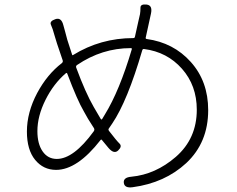

<svg xmlns="http://www.w3.org/2000/svg" viewBox="-20 -788 1040 842"><path d="M562 33Q526 38 523 14Q520 -10 556 -13Q662 -23 751 -100Q843 -180 843 -307Q843 -413 778 -486.5Q713 -560 612 -573Q606 -574 604 -568Q539 -345 472 -246Q462 -231 457 -224Q454 -220 458 -214Q491 -171 504 -158.5Q517 -146 498 -128Q480 -111 456 -139L427 -174Q424 -178 421 -174Q319 -43 226 -43Q170 -43 134 -87Q98 -131 98 -211Q98 -295 143 -380Q187 -462 251 -511Q257 -516 255 -523L230 -597Q224 -615 219 -633Q211 -663 203.5 -679Q196 -695 223 -704Q249 -713 258 -677L266 -648Q270 -631 275 -614L296 -549Q297 -544 301 -547Q421 -621 565 -621Q571 -621 572 -628L586 -691Q590 -708 594 -726Q596 -738 596 -754.5Q596 -771 623 -768Q650 -765 642 -728L619 -623Q618 -618 623 -617Q741 -601 817 -516Q893 -431 893 -305Q893 -163 797 -73Q703 14 562 33ZM229 -91Q303 -91 391 -212Q396 -219 392 -226L366 -267Q357 -283 348 -299Q319 -348 275 -465Q273 -470 269 -467Q215 -421 179.5 -350Q144 -279 144 -213Q144 -157 167 -124Q190 -91 229 -91ZM422 -266Q425 -262 428 -266Q431 -271 440 -286Q504 -390 558 -572Q559 -577 554 -577Q427 -577 318 -503Q312 -499 314 -492Q355 -381 391 -319Z"/></svg>

Font: Resource Han Rounded KR Light
Style: Regular
Weight: 300
Designer: Cyano Hao (round all glyphs); Ryoko NISHIZUKA 西塚涼子 (kana, bopomofo & ideographs); Paul D. Hunt (Latin, Greek & Cyrillic)
Foundry: Cyano Hao
Version: 0.990